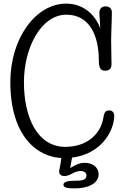

<svg xmlns="http://www.w3.org/2000/svg" viewBox="-20 -858 686 1059"><path d="M610 -219C610 -238 599 -249 581 -249C557 -249 554 -230 549 -203C533 -116 457 -48 340 -48C187 -48 112 -209 112 -404C112 -597 208 -777 346 -777C476 -777 525 -658 525 -527C525 -478 537 -468 561 -468C590 -468 595 -490 595 -502C595 -544 593 -592 593 -634C593 -682 597 -743 597 -790C597 -799 594 -823 561 -823C537 -823 528 -804 528 -788C528 -787 528 -785 533 -702C513 -758 455 -838 345 -838C177 -838 37 -647 37 -405C37 -106 187 14 332 14C532 14 610 -135 610 -219ZM321 -7C319 5 315 43 309 71C308 76 306 84 306 88C306 99 313 113 335 113C368 113 389 85 426 85C435 85 457 90 457 109C457 136 433 139 391 139C338 139 330 151 330 161C330 178 353 181 395 181C463 181 524 155 524 103C524 65 491 40 447 40C419 40 399 50 367 69L380 -3L361 -7Z"/></svg>

Font: Life Savers
Style: Bold
Weight: 700
Designer: Pablo Impallari, Rodrigo Fuenzalida, Brenda Gallo
Foundry: Pablo Impallari, Rodrigo Fuenzalida, Brenda Gallo
Version: Version 3.000